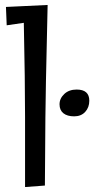

<svg xmlns="http://www.w3.org/2000/svg" viewBox="-20 -749 444 774"><path d="M7 -647 4 -721 172 -729Q163 -342 163 -276L161 -1L81 5V-278Q81 -420 76 -657ZM289 -388Q340 -388 340 -343Q340 -316 323.5 -298Q307 -280 279 -280Q251 -280 235.5 -292.5Q220 -305 220 -328.5Q220 -352 239 -370Q258 -388 289 -388Z"/></svg>

Font: Fresca
Style: Regular
Weight: 400
Designer: Iván Moreno
Foundry: Fontstage
Version: Version 1.001